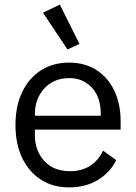

<svg xmlns="http://www.w3.org/2000/svg" viewBox="-20 -799 589 831"><path d="M279 12Q209 12 157 -21.5Q105 -55 76 -115.5Q47 -176 47 -258Q47 -340 76 -400.5Q105 -461 157 -494.5Q209 -528 279 -528Q348 -528 398 -495.5Q448 -463 475 -406Q502 -349 502 -276V-238H131V-214Q131 -147 171.5 -102.5Q212 -58 284 -58Q333 -58 369.5 -81Q406 -104 426 -147L483 -106Q458 -54 405 -21Q352 12 279 12ZM279 -461Q236 -461 202.5 -441Q169 -421 150 -385.5Q131 -350 131 -305V-298H416V-309Q416 -355 399 -389Q382 -423 351 -442Q320 -461 279 -461ZM272 -585 166 -744 239 -779 324 -609Z"/></svg>

Font: IBM Plex Sans Var
Style: Regular
Weight: 400
Designer: Mike Abbink, Paul van der Laan, Pieter van Rosmalen
Foundry: Bold Monday
Version: Version 3.000